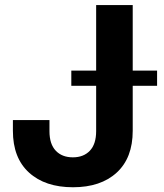

<svg xmlns="http://www.w3.org/2000/svg" viewBox="-20 -748 663 777"><path d="M275.4 9.8Q162.6 9.8 97.4 -49.6Q32.2 -108.9 32.2 -218.8V-262.2H180.2V-216.8Q180.2 -165 205.6 -138.2Q231 -111.3 274.9 -111.3Q318.4 -111.3 343.8 -138.2Q369.1 -165 369.1 -217.3V-727.5H517.1V-218.8Q517.1 -108.9 452.4 -49.6Q387.7 9.8 275.4 9.8ZM268.6 -400.9V-462.4H615.7V-400.9Z"/></svg>

Font: Inter 17pt
Style: Bold
Weight: 700
Version: Version 4.001;git-66647c0bb